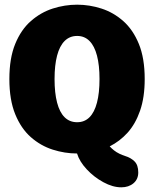

<svg xmlns="http://www.w3.org/2000/svg" viewBox="-20 -645 659 820"><path d="M498 155Q461.5 155 421.5 133.2Q381.5 111.5 350.5 78.2Q319.5 45 309 10.5Q256.5 10.5 205 -6Q153.5 -22.5 111.8 -59.2Q70 -96 45 -157.2Q20 -218.5 20 -307.5Q20 -396.5 45 -457.5Q70 -518.5 112 -555.2Q154 -592 205.2 -608.5Q256.5 -625 309.5 -625Q362 -625 413.2 -608.5Q464.5 -592 506.2 -555.2Q548 -518.5 573 -457.5Q598 -396.5 598 -307.5Q598 -229 578.2 -172.2Q558.5 -115.5 524.8 -78.2Q491 -41 448.5 -20Q456.5 -11 467 -2.8Q477.5 5.5 490 11.5Q502.5 17.5 515 21.5Q538.5 28.5 554.5 44.2Q570.5 60 570.5 91.5Q570.5 120.5 550 137.8Q529.5 155 498 155ZM213 -307.5Q213 -248 223.8 -206.8Q234.5 -165.5 256 -144.2Q277.5 -123 309.5 -123Q341 -123 362.2 -144.2Q383.5 -165.5 394.2 -206.8Q405 -248 405 -307.5Q405 -366.5 394.2 -407.5Q383.5 -448.5 362.2 -470Q341 -491.5 309.5 -491.5Q277.5 -491.5 256 -470Q234.5 -448.5 223.8 -407.5Q213 -366.5 213 -307.5Z"/></svg>

Font: Sono Monospace ExtraBold
Style: Regular
Weight: 800
Version: Version 2.112